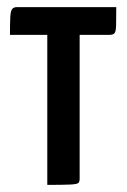

<svg xmlns="http://www.w3.org/2000/svg" viewBox="-20 -520 356 540"><path d="M113 0V-422H8Q8 -456 9 -473Q10 -490 14.5 -495Q19 -500 28 -500H307Q307 -465 306.5 -448Q306 -431 302 -426.5Q298 -422 288 -422H204V-17Q204 -9 200.5 -5.5Q197 -2 178 -1Q159 0 113 0Z"/></svg>

Font: Yanone Kaffeesatz Medium
Style: Regular
Weight: 500
Designer: Yanone (Cyrillic: Daniel Pouzeot, Huerta Tipografica, and Cyreal)
Foundry: Yanone
Version: Version 2.003